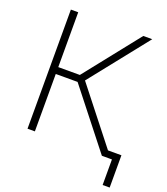

<svg xmlns="http://www.w3.org/2000/svg" viewBox="-157 -837 958 1102"><g transform="rotate(20 321.5 -286.0)"><path d="M84.5 0V-727.5H129.4V-392.6H261.2L526.9 -727.5H581.5L299.8 -373L593.3 0H538.6L262.7 -350.6H129.4V0ZM600.1 156.2V0H552.7V-41H643.1V156.2Z"/></g></svg>

Font: Inter 28pt ExtraLight
Style: Regular
Weight: 250
Designer: Rasmus Andersson
Foundry: rsms
Version: Version 4.001;git-66647c0bb